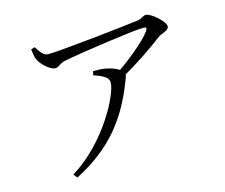

<svg xmlns="http://www.w3.org/2000/svg" viewBox="-104 -848 1209 1030"><g transform="rotate(-15 500.0 -333.0)"><path d="M544 -437 563.7 -408.1C664.7 -461.8 772.4 -537.6 819.7 -574.1C842.3 -590.8 882.4 -594.6 882.4 -618.2C882.4 -646.1 811.1 -707.3 784.4 -707.3C767.5 -707.3 758 -692.6 736.9 -689.8C679.4 -681.1 290.8 -639 226.7 -639C197.6 -639 184.4 -663.6 164.3 -694L142.8 -687.7C145.5 -665.4 147.7 -644.4 156.3 -626.6C170.7 -596.2 216.9 -556.3 241.7 -556.3C266.3 -556.3 266.5 -574.1 305.5 -582.2C418.1 -603.8 702 -643.8 750.3 -643.8C770.9 -643.8 774.7 -639.6 762.3 -620.9C729.1 -575.3 630.3 -493.1 544 -437ZM187.7 19.5 204.4 40.8C414.7 -67.5 518.9 -207.1 594.2 -410.9C601.4 -430.9 597.4 -438 585.3 -449.2C569.7 -464.6 536.4 -479.1 496.7 -485.5C479 -488.6 461.9 -488.9 433.2 -488.8L428.3 -467.4C471.6 -452.3 509.2 -437 509.2 -406.6C509.2 -339 385.8 -101.1 187.7 19.5Z"/></g></svg>

Font: Source Han Serif TW VF
Style: Regular
Weight: 250
Designer: Ryoko NISHIZUKA 西塚涼子 (kana & ideographs); Frank Grießhammer (Latin, Greek & Cyrillic); Wenlong ZHANG 张文龙 (bopomofo); San
Foundry: Adobe
Version: Version 2.002;hotconv 1.1.0;makeotfexe 2.6.0